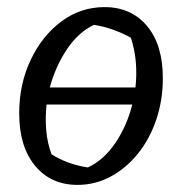

<svg xmlns="http://www.w3.org/2000/svg" viewBox="-20 -511 512 540"><path d="M198 9Q123 9 78.5 -45Q34 -99 34 -192Q34 -275 66.5 -343Q99 -411 153 -451Q207 -491 274 -491Q349 -491 393.5 -438Q438 -385 438 -291Q438 -229 419.5 -174.5Q401 -120 368 -79Q335 -38 291.5 -14.5Q248 9 198 9ZM244 -441Q200 -420 168 -372Q136 -324 120 -265H361Q365 -301 362 -336.5Q359 -372 348 -405Q294 -434 244 -441ZM227 -40Q272 -61 304.5 -109Q337 -157 352 -217H111Q107 -181 110 -145Q113 -109 125 -77Q169 -49 227 -40Z"/></svg>

Font: Piazzolla
Style: Italic
Weight: 400
Italic angle: -11.3°
Designer: Juan Pablo del Peral
Foundry: Huerta Tipografica
Version: Version 1.330